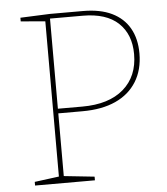

<svg xmlns="http://www.w3.org/2000/svg" viewBox="-51 -738 682 783"><g transform="rotate(-5 290.5 -346.0)"><path d="M280 -285H174L181 -292V-21L174 -29L306 -15V0H61V-15L168 -29L161 -21V-671L168 -663L61 -672V-687L182 -692H317Q388 -692 435.5 -669Q483 -646 507.5 -603Q532 -560 532 -500Q532 -433 502 -384.5Q472 -336 416 -310.5Q360 -285 280 -285ZM315 -673H174L181 -680V-297L174 -304H281Q390 -304 450 -356Q510 -408 510 -499Q510 -580 460.5 -626.5Q411 -673 315 -673Z"/></g></svg>

Font: Bitter Thin Thin
Style: Regular
Weight: 250
Version: Version 2.002